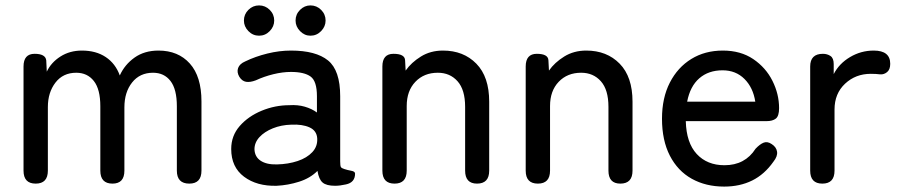

<svg xmlns="http://www.w3.org/2000/svg" viewBox="-20 -679 3328 710"><path d="M112 0Q67 0 67 -48V-433Q67 -480 108 -480Q148 -480 151 -456L153 -414Q169 -448 203.5 -470Q238 -492 283 -492Q335 -492 371 -468Q407 -444 423 -400Q441 -440 477.5 -466Q514 -492 566 -492Q639 -492 682 -444Q725 -396 725 -304V-48Q725 0 680 0Q634 0 634 -48V-286Q634 -349 610.5 -379.5Q587 -410 546 -410Q497 -410 468.5 -374Q440 -338 440 -282V-48Q440 0 396 0Q351 0 351 -48V-286Q351 -349 327 -379.5Q303 -410 262 -410Q213 -410 185 -373.5Q157 -337 157 -283V-48Q157 0 112 0Z M1003 8Q930 10 882.5 -25.5Q835 -61 835 -128Q835 -177 866.5 -213Q898 -249 947.5 -269.5Q997 -290 1050 -290Q1081 -292 1107 -284.5Q1133 -277 1152 -263V-323Q1152 -379 1128.5 -396Q1105 -413 1056 -413Q1025 -413 990.5 -404.5Q956 -396 926 -382Q905 -374 890 -376.5Q875 -379 865 -395Q855 -412 860.5 -427.5Q866 -443 887 -452Q924 -470 968.5 -481Q1013 -492 1056 -492Q1148 -492 1193 -455.5Q1238 -419 1238 -323V-82Q1238 -66 1240.5 -61.5Q1243 -57 1253 -54Q1265 -50 1279 -47.5Q1293 -45 1293 -37Q1293 -4 1259 3Q1237 8 1219 8Q1187 8 1173 -4Q1159 -16 1154 -47Q1127 -20 1086 -7Q1045 6 1003 8ZM1004 -71Q1046 -72 1080.5 -83.5Q1115 -95 1135 -116.5Q1155 -138 1153 -168Q1151 -196 1124.5 -208Q1098 -220 1057 -218Q1020 -217 989 -204.5Q958 -192 939.5 -172Q921 -152 921 -127Q922 -99 944 -84.5Q966 -70 1004 -71ZM938 -547Q915 -547 898.5 -564Q882 -581 882 -603Q882 -626 898.5 -642.5Q915 -659 938 -659Q961 -659 977.5 -642.5Q994 -626 994 -603Q994 -581 977.5 -564Q961 -547 938 -547ZM1128 -547Q1106 -547 1089.5 -564Q1073 -581 1073 -603Q1073 -626 1089.5 -642.5Q1106 -659 1128 -659Q1151 -659 1167.5 -642.5Q1184 -626 1184 -603Q1184 -581 1167.5 -564Q1151 -547 1128 -547Z M1439 0Q1394 0 1394 -48V-433Q1394 -480 1435 -480Q1477 -480 1478 -456L1480 -418Q1501 -448 1536.5 -470Q1572 -492 1618 -492Q1694 -492 1741.5 -443.5Q1789 -395 1789 -303V-48Q1789 0 1744 0Q1700 0 1700 -48V-284Q1700 -347 1672 -378.5Q1644 -410 1599 -410Q1548 -410 1516 -376.5Q1484 -343 1484 -287V-48Q1484 0 1439 0Z M1969 0Q1924 0 1924 -48V-433Q1924 -480 1965 -480Q2007 -480 2008 -456L2010 -418Q2031 -448 2066.5 -470Q2102 -492 2148 -492Q2224 -492 2271.5 -443.5Q2319 -395 2319 -303V-48Q2319 0 2274 0Q2230 0 2230 -48V-284Q2230 -347 2202 -378.5Q2174 -410 2129 -410Q2078 -410 2046 -376.5Q2014 -343 2014 -287V-48Q2014 0 1969 0Z M2658 11Q2590 11 2538 -18Q2486 -47 2457 -103.5Q2428 -160 2428 -240Q2428 -317 2457 -373.5Q2486 -430 2536.5 -461Q2587 -492 2653 -492Q2719 -492 2765.5 -460.5Q2812 -429 2836.5 -380Q2861 -331 2861 -279Q2861 -250 2849 -240.5Q2837 -231 2814 -231H2516Q2518 -151 2556.5 -109.5Q2595 -68 2659 -68Q2735 -68 2774 -129Q2790 -146 2804 -151.5Q2818 -157 2834 -146Q2851 -135 2853.5 -118Q2856 -101 2840 -81Q2807 -34 2761.5 -11.5Q2716 11 2658 11ZM2521 -303H2773Q2765 -355 2733 -387Q2701 -419 2652 -419Q2600 -419 2566 -389.5Q2532 -360 2521 -303Z M3021 0Q2976 0 2976 -48V-433Q2976 -480 3023 -480Q3039 -480 3051 -472Q3063 -464 3063 -442V-405Q3083 -444 3123.5 -468Q3164 -492 3211 -492Q3272 -492 3272 -443Q3272 -422 3260.5 -412.5Q3249 -403 3235 -404Q3228 -405 3219 -405.5Q3210 -406 3200 -406Q3144 -406 3105 -369.5Q3066 -333 3066 -274V-48Q3066 0 3021 0Z"/></svg>

Font: Zen Maru Gothic Medium
Style: Regular
Weight: 500
Designer: Yoshimichi Ohira
Foundry: Positype
Version: Version 1.001